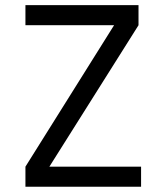

<svg xmlns="http://www.w3.org/2000/svg" viewBox="-20 -713 626 733"><path d="M77.1 0V-76.7L415.5 -616.7H77.1V-693.4H508.8V-616.7L168.5 -76.7H518.6V0Z"/></svg>

Font: Cascadia Code PL SemiLight
Style: Regular
Weight: 350
Monospace: yes
Designer: Aaron Bell
Foundry: Saja Typeworks
Version: Version 2404.023; ttfautohint (v1.8.4)